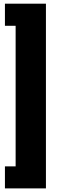

<svg xmlns="http://www.w3.org/2000/svg" viewBox="-20 -853 322 1043"><path d="M6.8 -833H229.5V170.4H6.8V50.8H64.9V-712.9H6.8Z"/></svg>

Font: Vazir Black FD-UI
Style: Black-FD-UI
Weight: 900
Designer: Saber Rastikerdar
Foundry: Saber Rastikerdar
Version: Version 30.0.0